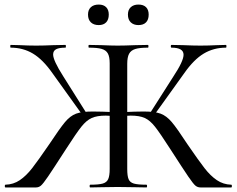

<svg xmlns="http://www.w3.org/2000/svg" viewBox="-20 -822 1038 842"><path d="M376 -12Q413 -12 430.5 -17Q448 -22 454.5 -36.5Q461 -51 461 -81V-544Q461 -573 453 -587.5Q445 -602 426 -607.5Q407 -613 370 -613Q368 -613 368 -619Q368 -625 370 -625L424 -624Q470 -622 496 -622Q526 -622 574 -624L629 -625Q631 -625 631 -619Q631 -613 629 -613Q592 -613 573 -607Q554 -601 546 -586Q538 -571 538 -542V-81Q538 -50 544 -36Q550 -22 567 -17Q584 -12 622 -12Q625 -12 625 -6Q625 0 622 0Q589 0 570 -1L496 -2L426 -1Q408 0 376 0Q373 0 373 -6Q373 -12 376 -12ZM4 -12Q39 -13 67 -32Q95 -51 121 -84.5Q147 -118 195 -188Q242 -259 265 -286.5Q288 -314 313.5 -323.5Q339 -333 387 -333Q423 -333 487 -330L486 -312Q476 -313 465.5 -314Q455 -315 444 -315Q405 -315 382 -304.5Q359 -294 337 -266.5Q315 -239 270 -169Q212 -79 190.5 -47.5Q169 -16 159.5 -8Q150 0 138 0H4Q1 0 1 -6Q1 -12 4 -12ZM27 -613Q25 -613 25 -619Q25 -625 27 -625L66 -624Q104 -622 139 -622Q171 -622 215 -624L267 -625Q269 -625 269 -619Q269 -613 267 -613Q239 -613 226 -606Q213 -599 213 -583Q213 -557 257 -488L359 -326L342 -317L210 -501Q168 -561 124.5 -587Q81 -613 27 -613ZM727 -168Q682 -238 660 -266Q638 -294 615 -304.5Q592 -315 553 -315Q542 -315 532 -314Q522 -313 513 -312L512 -330Q575 -333 610 -333Q659 -333 684.5 -323.5Q710 -314 733 -287Q756 -260 803 -188Q851 -118 877 -84.5Q903 -51 931 -32Q959 -13 994 -12Q997 -12 997 -6Q997 0 994 0H859Q847 0 837.5 -7.5Q828 -15 805.5 -48Q783 -81 727 -168ZM638 -326 740 -486Q785 -554 785 -582Q785 -613 732 -613Q729 -613 729 -619Q729 -625 732 -625L783 -624Q827 -622 859 -622Q894 -622 932 -624L971 -625Q973 -625 973 -619Q973 -613 971 -613Q917 -613 873.5 -587Q830 -561 788 -501L656 -317ZM366 -758Q366 -779 378.5 -790.5Q391 -802 413 -802Q434 -802 445.5 -790.5Q457 -779 457 -758Q457 -736 445.5 -724Q434 -712 413 -712Q391 -712 378.5 -724Q366 -736 366 -758ZM541 -758Q541 -779 553.5 -790.5Q566 -802 587 -802Q609 -802 620.5 -790.5Q632 -779 632 -758Q632 -736 620.5 -724Q609 -712 587 -712Q566 -712 553.5 -724Q541 -736 541 -758Z"/></svg>

Font: Cormorant Unicase Medium
Style: Regular
Weight: 500
Designer: Christian Thalmann (Catharsis Fonts)
Foundry: Catharsis Fonts
Version: Version 4.000